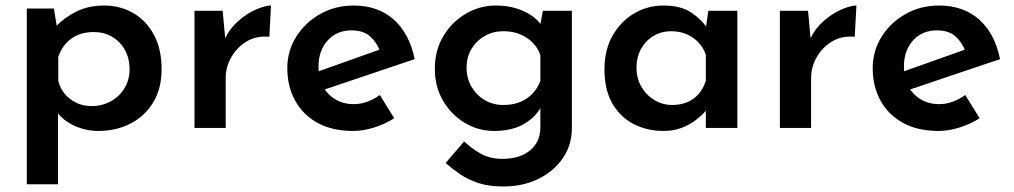

<svg xmlns="http://www.w3.org/2000/svg" viewBox="-20 -463 3672 695"><path d="M335 11Q291 11 250 -7.5Q209 -26 185 -59L190 -94V204H77V-432H175L191 -335L180 -365Q212 -399 256 -421Q300 -443 357 -443Q416 -443 463.5 -415Q511 -387 538 -335.5Q565 -284 565 -213Q565 -143 535 -93Q505 -43 453 -16Q401 11 335 11ZM312 -79Q349 -79 380.5 -96Q412 -113 430.5 -143.5Q449 -174 449 -212Q449 -252 432 -282.5Q415 -313 385.5 -330Q356 -347 320 -347Q271 -347 238 -323Q205 -299 191 -257V-171Q200 -131 233.5 -105Q267 -79 312 -79Z M786 -424 797 -304 793 -321Q811 -359 842 -386.5Q873 -414 906.5 -428.5Q940 -443 961 -443L955 -330Q907 -334 872 -312.5Q837 -291 817 -255.5Q797 -220 797 -181V0H684V-424Z M1258 11Q1183 11 1130 -18Q1077 -47 1048.5 -98.5Q1020 -150 1020 -216Q1020 -279 1052.5 -330.5Q1085 -382 1139.5 -412.5Q1194 -443 1260 -443Q1348 -443 1405 -392.5Q1462 -342 1481 -249L1140 -134L1114 -198L1378 -292L1355 -279Q1344 -309 1320 -331Q1296 -353 1252 -353Q1199 -353 1166 -316.5Q1133 -280 1133 -222Q1133 -159 1169.5 -122.5Q1206 -86 1260 -86Q1286 -86 1310 -95Q1334 -104 1355 -119L1407 -35Q1374 -14 1334.5 -1.5Q1295 11 1258 11Z M1801 212Q1749 212 1711.5 199.5Q1674 187 1646 168Q1618 149 1593 127L1660 49Q1689 76 1721.5 94Q1754 112 1799 112Q1861 112 1898 82Q1935 52 1936 0V-105L1942 -84Q1925 -44 1880.5 -16.5Q1836 11 1769 11Q1711 11 1662 -18.5Q1613 -48 1583.5 -99Q1554 -150 1554 -214Q1554 -281 1585 -332.5Q1616 -384 1666.5 -413.5Q1717 -443 1774 -443Q1830 -443 1873.5 -423.5Q1917 -404 1938 -374L1933 -358L1945 -424H2050V2Q2050 61 2018 108.5Q1986 156 1930 184Q1874 212 1801 212ZM1669 -218Q1669 -179 1687 -148.5Q1705 -118 1735 -100.5Q1765 -83 1802 -83Q1852 -83 1886.5 -106.5Q1921 -130 1936 -170V-263Q1923 -302 1887 -326Q1851 -350 1802 -350Q1765 -350 1735 -333Q1705 -316 1687 -286.5Q1669 -257 1669 -218Z M2382 11Q2322 11 2273.5 -14Q2225 -39 2196.5 -88.5Q2168 -138 2168 -212Q2168 -283 2198 -335Q2228 -387 2276.5 -415Q2325 -443 2381 -443Q2443 -443 2480 -419Q2517 -395 2539 -363L2533 -347L2544 -424H2649V0H2535V-102L2545 -76Q2542 -70 2530 -56.5Q2518 -43 2497.5 -27.5Q2477 -12 2448 -0.5Q2419 11 2382 11ZM2413 -83Q2459 -83 2490.5 -106Q2522 -129 2535 -171V-264Q2523 -302 2489 -326Q2455 -350 2409 -350Q2375 -350 2346.5 -333.5Q2318 -317 2301 -287Q2284 -257 2284 -218Q2284 -179 2302 -148.5Q2320 -118 2349.5 -100.5Q2379 -83 2413 -83Z M2905 -424 2916 -304 2912 -321Q2930 -359 2961 -386.5Q2992 -414 3025.5 -428.5Q3059 -443 3080 -443L3074 -330Q3026 -334 2991 -312.5Q2956 -291 2936 -255.5Q2916 -220 2916 -181V0H2803V-424Z M3377 11Q3302 11 3249 -18Q3196 -47 3167.5 -98.5Q3139 -150 3139 -216Q3139 -279 3171.5 -330.5Q3204 -382 3258.5 -412.5Q3313 -443 3379 -443Q3467 -443 3524 -392.5Q3581 -342 3600 -249L3259 -134L3233 -198L3497 -292L3474 -279Q3463 -309 3439 -331Q3415 -353 3371 -353Q3318 -353 3285 -316.5Q3252 -280 3252 -222Q3252 -159 3288.5 -122.5Q3325 -86 3379 -86Q3405 -86 3429 -95Q3453 -104 3474 -119L3526 -35Q3493 -14 3453.5 -1.5Q3414 11 3377 11Z"/></svg>

Font: Reem Kufi Fun Medium
Style: Regular
Weight: 500
Designer: Khaled Hosny
Version: Version 1.005